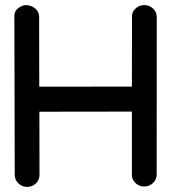

<svg xmlns="http://www.w3.org/2000/svg" viewBox="-20 -731 675 757"><path d="M36.6 -668.5Q36.6 -687.5 52.2 -699.2Q67.9 -710.9 82.5 -710.9Q103 -710.4 118.7 -697.8Q134.3 -685.1 134.3 -663.6L134.8 -389.2L500 -389.6L500.5 -663.6Q499 -683.1 513.9 -697Q528.8 -710.9 548.8 -710.9Q568.8 -710.9 583.5 -697.3Q598.1 -683.6 598.1 -663.6L597.7 -43Q597.7 -23.4 583.3 -9.5Q568.8 4.4 548.8 4.4Q528.8 4.4 514.4 -9Q500 -22.5 500 -42V-291L135.3 -290.5L135.7 -41.5Q135.7 -21.5 121.6 -7.8Q107.4 5.9 86.9 5.9Q66.9 5.9 52.5 -8.1Q38.1 -22 38.1 -41.5Q37.6 -196.8 37.4 -352.3Q37.1 -507.8 36.6 -663.1Z"/></svg>

Font: Manjari
Style: Bold
Weight: 700
Designer: Santhosh Thottingal <santhosh.thottingal@gmail.com>
Version: Version 2.000